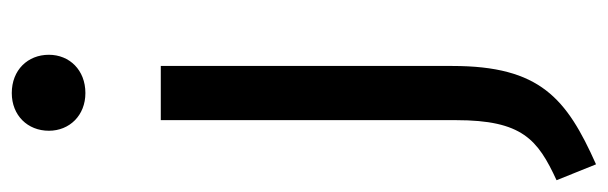

<svg xmlns="http://www.w3.org/2000/svg" viewBox="-382 -447 1032 326"><g transform="rotate(-90 134.0 -284.0)"><path d="M185 -527H93V-26C93 87 60 113 -9 145L18 212C130 162 185 117 185 -32ZM139 -780C101 -780 75 -753 75 -717C75 -682 101 -655 139 -655C178 -655 204 -682 204 -717C204 -753 178 -780 139 -780Z"/></g></svg>

Font: Fira Math
Style: Regular
Weight: 400
Designer: Xiangdong Zeng
Foundry: Xiangdong Zeng
Version: Version 0.3.4